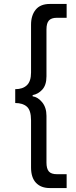

<svg xmlns="http://www.w3.org/2000/svg" viewBox="-20 -721 386 971"><path d="M137 -112Q137 -163 116 -181.5Q95 -200 57 -200V-270Q95 -270 116 -290Q137 -310 137 -354V-596Q137 -643 160.5 -672Q184 -701 232 -701H317V-631H267Q240 -631 227.5 -617.5Q215 -604 215 -572V-335Q215 -291 194 -268Q173 -245 145 -240V-234Q172 -230 193.5 -203.5Q215 -177 215 -135V101Q215 132 227 146Q239 160 268 160H317V230H232Q187 230 162 203.5Q137 177 137 126Z"/></svg>

Font: PT Sans
Style: Regular
Weight: 400
Designer: A.Korolkova, O.Umpeleva, V.Yefimov
Foundry: ParaType Ltd
Version: Version 2.003